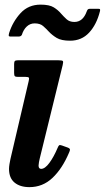

<svg xmlns="http://www.w3.org/2000/svg" viewBox="-20 -774 442 809"><path d="M244 -499.5 147.5 -106.5Q146 -101 144.2 -90.8Q142.5 -80.5 142.5 -76.5Q142.5 -62.5 153.5 -62.5Q169.5 -62.5 188 -87.5Q206.5 -112.5 223 -151.5Q226.5 -160 229.5 -162Q232.5 -164 241 -161L266 -152Q274.5 -148.5 274.8 -144Q275 -139.5 271 -131Q242.5 -63.5 201.2 -24.5Q160 14.5 104 14.5Q64.5 14.5 41.2 -4.8Q18 -24 18 -62.5Q18 -70.5 20 -83Q22 -95.5 24 -104L101 -433Q103.5 -443.5 101.5 -446.8Q99.5 -450 88 -450H56.5Q46 -450 42.8 -452.8Q39.5 -455.5 39.5 -466.5V-504Q39.5 -514 42.8 -517Q46 -520 55.5 -520H226Q242 -520 244.8 -516.8Q247.5 -513.5 244 -499.5ZM275.5 -602.5Q238.5 -602.5 219 -614.2Q199.5 -626 186 -640.5Q174.5 -653 161.8 -664.2Q149 -675.5 126 -675.5Q107 -675.5 93 -662.5Q79 -649.5 72 -627Q68 -620 58.5 -620H25.5Q17 -620 16.8 -623.8Q16.5 -627.5 18.5 -635Q33.5 -682.5 66.5 -718.5Q99.5 -754.5 151 -754.5Q188 -754.5 206.5 -743Q225 -731.5 237.5 -716.5Q248 -704.5 260.5 -693Q273 -681.5 293.5 -681.5Q329.5 -681.5 345.5 -726Q347.5 -731.5 350 -734.2Q352.5 -737 359.5 -737H394Q400.5 -737 401.5 -734.5Q402.5 -732 401 -726Q387 -670.5 355.5 -636.5Q324 -602.5 275.5 -602.5Z"/></svg>

Font: Besley* Narrow Semi
Style: Italic
Weight: 600
Width: 4
Italic angle: -13°
Designer: Owen Earl
Foundry: indestructible type*
Version: Version 3.000; ttfautohint (v1.8.3)